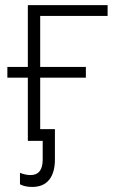

<svg xmlns="http://www.w3.org/2000/svg" viewBox="-20 -551 461 751"><path d="M400.9 -488.8H137.2V-289.1H315.9V-247.1H137.2V-45.9H194.8V73.2Q194.8 124 172.4 152.1Q149.9 180.2 106 180.2Q77.1 180.2 58.1 169.9V125Q80.1 133.8 99.1 133.8Q147 133.8 147 73.2V0H88.9V-247.1H8.8V-289.1H88.9V-530.8H400.9Z"/></svg>

Font: JBL Sans
Style: Light
Weight: 300
Version: Version 1.10